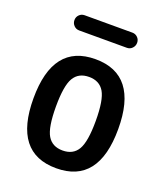

<svg xmlns="http://www.w3.org/2000/svg" viewBox="-133 -795 766 894"><g transform="rotate(20 250.0 -347.5)"><path d="M131.8 -705.1H368.2Q383.8 -705.1 394.5 -694.3Q405.3 -683.6 405.3 -668Q405.3 -652.3 394.5 -641.1Q383.8 -629.9 368.2 -629.9H131.8Q116.2 -629.9 105.5 -641.1Q94.7 -652.3 94.7 -668Q94.7 -683.6 105.5 -694.3Q116.2 -705.1 131.8 -705.1ZM325.2 -402.8Q301.8 -442.4 250 -442.4Q198.2 -442.4 174.8 -402.8Q151.4 -363.3 151.4 -260.3Q151.4 -157.2 174.8 -117.7Q198.2 -78.1 250 -78.1Q301.8 -78.1 325.2 -117.7Q348.6 -157.2 348.6 -260.3Q348.6 -363.3 325.2 -402.8ZM460 -260.3Q460 9.8 250 9.8Q40 9.8 40 -260.3Q40 -530.3 250 -530.3Q460 -530.3 460 -260.3Z"/></g></svg>

Font: Rounded-X Mgen+ 2m medium
Style: Regular
Weight: 500
Designer: [Source Han Sans]
Ryoko NISHIZUKA  (kana & ideographs); Paul D. Hunt (Latin, Greek & Cyrillic); Wenlong ZHANG  (bopomofo
Version: Version 1.059.20150602